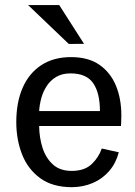

<svg xmlns="http://www.w3.org/2000/svg" viewBox="-20 -740 542 771"><path d="M269.5 11.7Q191.4 11.7 141.8 -24.2Q92.3 -60.1 68.8 -119.6Q45.4 -179.2 45.4 -250Q45.4 -329.1 71 -387.7Q96.7 -446.3 146 -478.5Q195.3 -510.7 265.1 -510.7Q335 -510.7 379.4 -479.7Q423.8 -448.7 445.6 -396Q467.3 -343.3 467.3 -276.4Q467.3 -274.4 467 -265.6Q466.8 -256.8 466.6 -247.6Q466.3 -238.3 465.8 -233.9H137.2Q137.7 -188 150.6 -147Q163.6 -106 192.1 -79.8Q220.7 -53.7 268.1 -53.7Q318.8 -53.7 347.4 -80.3Q376 -106.9 388.7 -143.6L457 -128.4Q445.8 -85 418.7 -53.5Q391.6 -22 353 -5.4Q314.5 11.2 269.5 11.7ZM137.2 -293.9H381.3Q381.3 -366.7 354.2 -406Q327.1 -445.3 263.2 -445.3Q230 -445.3 206.5 -431.6Q183.1 -418 168.2 -395.5Q153.3 -373 146 -346.4Q138.7 -319.8 137.2 -293.9ZM256.3 -563.5 92.8 -719.7H217.8L317.4 -564Z"/></svg>

Font: Pontano Sans Medium
Style: Regular
Weight: 500
Designer: Vernon Adams
Foundry: Vernon Adams
Version: Version 2.001